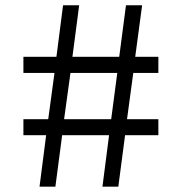

<svg xmlns="http://www.w3.org/2000/svg" viewBox="-20 -701 704 721"><path d="M184.6 -427.2H67.9V-487.8H191.9L216.8 -681.2H277.3L252 -487.8H427.7L453.1 -681.2H513.7L487.8 -487.8H574.7V-427.2H480.5L457 -253.4H574.7V-193.4H449.7L424.3 0H364.7L389.6 -193.4H213.4L188 0H128.4L153.3 -193.4H67.9V-253.4H161.1ZM244.6 -427.2 220.7 -253.4H397.5L420.4 -427.2Z"/></svg>

Font: Spartan MB Med
Style: Regular
Weight: 500
Designer: Matt Bailey, Mirko Velimirovic
Foundry: Matt Bailey
Version: Version 1.005